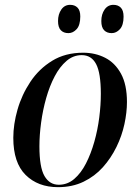

<svg xmlns="http://www.w3.org/2000/svg" viewBox="-20 -764 580 794"><path d="M220 10Q137 10 86 -40.5Q35 -91 35 -194Q35 -250 52.5 -311Q70 -372 105.5 -425.5Q141 -479 195.5 -512.5Q250 -546 324 -546Q374 -546 415 -525Q456 -504 480.5 -459Q505 -414 505 -342Q505 -299 494.5 -250.5Q484 -202 461.5 -156Q439 -110 405.5 -72.5Q372 -35 325.5 -12.5Q279 10 220 10ZM223 0Q259 0 287 -24Q315 -48 335.5 -88Q356 -128 370 -177.5Q384 -227 390.5 -278.5Q397 -330 397 -376Q397 -462 377.5 -499Q358 -536 318 -536Q283 -536 255 -512Q227 -488 206 -448Q185 -408 171 -358.5Q157 -309 150 -257Q143 -205 143 -159Q143 -72 164 -36Q185 0 223 0ZM442 -627Q422 -627 410.5 -639Q399 -651 399 -677Q399 -705 412.5 -724.5Q426 -744 449 -744Q468 -744 479.5 -732.5Q491 -721 491 -695Q491 -660 476 -643.5Q461 -627 442 -627ZM263 -627Q243 -627 231.5 -639Q220 -651 220 -677Q220 -705 233.5 -724.5Q247 -744 270 -744Q289 -744 300.5 -732.5Q312 -721 312 -696Q312 -660 297 -643.5Q282 -627 263 -627Z"/></svg>

Font: Noto Serif Display SemiCondensed Medium
Style: Italic
Weight: 500
Width: 4
Italic angle: -12°
Designer: Monotype Design Team
Foundry: Monotype Imaging Inc.
Version: Version 2.009